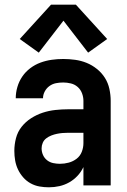

<svg xmlns="http://www.w3.org/2000/svg" viewBox="-20 -789 540 817"><path d="M188 8Q211 8 233 3Q255 -2 274.5 -13Q294 -24 309.5 -40.5Q325 -57 335 -78V0H451V-360Q451 -385 445.5 -410.5Q440 -436 426.5 -457.5Q413 -479 392.5 -495.5Q372 -512 348.5 -521.5Q325 -531 299.5 -534.5Q274 -538 249 -538Q224 -538 199.5 -534.5Q175 -531 152 -522.5Q129 -514 109 -499Q89 -484 75 -463.5Q61 -443 54 -419Q47 -395 47 -371H163Q163 -386 170.5 -400Q178 -414 190.5 -423Q203 -432 218 -435Q233 -438 249 -438Q265 -438 281.5 -434Q298 -430 310.5 -419Q323 -408 329 -392Q335 -376 335 -360V-324H270Q243 -324 215.5 -321Q188 -318 162 -309.5Q136 -301 112.5 -286Q89 -271 72 -249.5Q55 -228 48 -201Q41 -174 41 -147Q41 -126 44.5 -106Q48 -86 56.5 -68Q65 -50 78.5 -34.5Q92 -19 110 -9Q128 1 148 4.5Q168 8 188 8ZM235 -92Q221 -92 206.5 -95Q192 -98 180.5 -107Q169 -116 163 -129.5Q157 -143 157 -158Q157 -170 162 -181.5Q167 -193 177 -200.5Q187 -208 198.5 -212.5Q210 -217 222 -219.5Q234 -222 246 -223Q258 -224 270 -224H335V-180Q335 -161 328 -143Q321 -125 306 -113.5Q291 -102 272.5 -97Q254 -92 235 -92ZM145 -565 250 -701 355 -565 436 -623 303 -769H197L64 -623Z"/></svg>

Font: Iosevka SS09
Style: Bold
Weight: 700
Monospace: yes
Designer: Belleve Invis
Foundry: Belleve Invis
Version: Version 5.2.1; ttfautohint (v1.8.3)